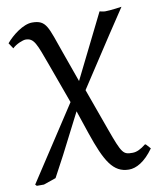

<svg xmlns="http://www.w3.org/2000/svg" viewBox="-78 -502 670 797"><g transform="rotate(-10 257.5 -103.5)"><path d="M150 -254 211 -86 7 226 13 232H43L95 214L142 126L229 -44L262 54C304 177 335 232 402 232C432 232 469 213 506 161L488 141C487 142 487 141 486 141C485 141 485 140 484 141C464 157 446 166 429 166C389 166 384 162 344 51L281 -124L417 -332L488 -439C488 -439 442 -432 418 -432C411 -432 395 -436 395 -436L261 -166L215 -295C175 -407 172 -439 111 -439C73 -439 25 -401 0 -371L16 -347C32 -363 61 -374 72 -374C108 -374 116 -347 150 -254Z"/></g></svg>

Font: Libertinus Sans
Style: Regular
Weight: 400
Designer: Philipp H. Poll, Khaled Hosny
Foundry: Caleb Maclennan
Version: Version 7.050;RELEASE